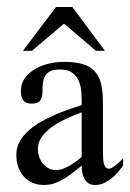

<svg xmlns="http://www.w3.org/2000/svg" viewBox="-20 -525 375 552"><path d="M334 -48.8Q327.1 -39.6 318.6 -29.5Q310.1 -19.5 300 -11.5Q290 -3.4 278.3 1.7Q266.6 6.8 253.9 6.8Q242.2 6.8 234.6 2Q227.1 -2.9 222.7 -11Q218.3 -19 216.6 -28.8Q214.8 -38.6 214.8 -48.8Q202.6 -39.1 190.4 -29.3Q178.2 -19.5 165 -11.5Q151.9 -3.4 137.7 1.7Q123.5 6.8 106.9 6.8Q87.9 6.8 73 0.2Q58.1 -6.3 47.9 -18.1Q37.6 -29.8 32.2 -45.7Q26.9 -61.5 26.9 -80.1Q26.9 -100.6 36.4 -117.7Q45.9 -134.8 61.5 -148.9Q77.1 -163.1 97.2 -174.6Q117.2 -186 138.2 -195.1Q159.2 -204.1 179.2 -210.9Q199.2 -217.8 214.8 -223.1V-236.8Q214.8 -253.9 212.6 -269.8Q210.4 -285.6 203.6 -298.1Q196.8 -310.5 184.6 -317.9Q172.4 -325.2 151.9 -325.2Q134.8 -325.2 125 -320.6Q115.2 -315.9 110.1 -307.4Q105 -298.8 103.5 -287.4Q102.1 -275.9 102.1 -262.2Q102.1 -245.6 95.7 -236.3Q89.4 -227.1 70.8 -227.1Q53.7 -227.1 46.9 -236.8Q40 -246.6 40 -262.2Q40 -285.2 52.2 -301.3Q64.5 -317.4 82.8 -327.6Q101.1 -337.9 122.6 -342.5Q144 -347.2 163.1 -347.2Q194.8 -347.2 216.6 -341.1Q238.3 -335 251.5 -321Q264.6 -307.1 270.3 -285.2Q275.9 -263.2 275.9 -231.9V-117.2Q275.9 -109.9 275.9 -101.6Q275.9 -93.3 276.1 -85.2Q276.4 -77.1 276.6 -70.1Q276.9 -63 277.8 -58.1Q278.8 -51.3 282.2 -45.7Q285.6 -40 293.9 -40Q297.9 -40 303.7 -43.7Q309.6 -47.4 315.4 -52.2Q321.3 -57.1 326.4 -62Q331.5 -66.9 334 -69.8ZM214.8 -202.1Q196.3 -195.3 174.3 -185.5Q152.3 -175.8 133.3 -162.8Q114.3 -149.9 101.6 -133.5Q88.9 -117.2 88.9 -97.2Q88.9 -85.9 92.3 -75.2Q95.7 -64.5 102.5 -55.7Q109.4 -46.9 118.9 -41.5Q128.4 -36.1 141.1 -36.1Q150.9 -36.1 160.6 -39.6Q170.4 -43 179.9 -48.6Q189.5 -54.2 198.5 -60.8Q207.5 -67.4 214.8 -73.2ZM255.9 -378.9 164.1 -457 71.8 -378.9H45.9L141.1 -504.9H188L281.7 -378.9Z"/></svg>

Font: Scheherazade Rohingya
Style: Regular
Weight: 400
Designer: SIL International
Foundry: SIL International
Version: Version 2.000 (build 440/429)